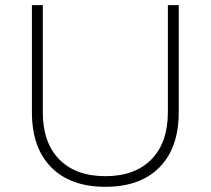

<svg xmlns="http://www.w3.org/2000/svg" viewBox="-20 -719 812 740"><path d="M103 -286.1V-699.2H145V-286.1Q145 -169.4 208.5 -104.7Q272 -40 386.2 -40Q500 -40 563.5 -104.7Q627 -169.4 627 -286.1V-699.2H668.9V-286.1Q668.9 -149.4 594.7 -74.2Q520.5 1 386.2 1Q252 1 177.5 -74.2Q103 -149.4 103 -286.1Z"/></svg>

Font: Trueno UltraLight
Style: Regular
Weight: 250
Designer: Julieta Ulanovsky
Foundry: Julieta Ulanovsky
Version: Version 3.001b | FøM Fix